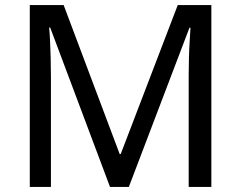

<svg xmlns="http://www.w3.org/2000/svg" viewBox="-20 -734 947 754"><path d="M412 0 177 -626H173Q175 -606 176.5 -575Q178 -544 179 -507.5Q180 -471 180 -433V0H97V-714H230L450 -129H454L678 -714H810V0H721V-439Q721 -474 722 -508.5Q723 -543 725 -573.5Q727 -604 728 -625H724L486 0Z"/></svg>

Font: Noto Sans Lisu
Style: Regular
Weight: 400
Designer: Monotype Design Team. David Williams.
Foundry: Monotype Imaging Inc.
Version: Version 2.102